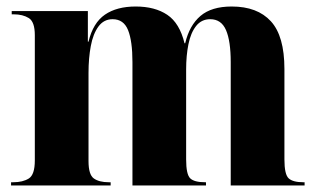

<svg xmlns="http://www.w3.org/2000/svg" viewBox="-20 -570 979 590"><path d="M14 0V-10H21Q50 -10 68.5 -21.5Q87 -33 87 -77V-462Q87 -503 68.5 -514.5Q50 -526 22 -526H16V-536H250V-442H252Q266 -500 302.5 -525Q339 -550 397 -550Q456 -550 494 -524.5Q532 -499 547 -437H549Q562 -492 596 -521Q630 -550 692 -550Q771 -550 812.5 -504.5Q854 -459 854 -358V-80Q854 -34 867 -22Q880 -10 912 -10H916V0H689V-379Q689 -444 674.5 -477.5Q660 -511 626 -511Q599 -511 582.5 -490Q566 -469 559 -434Q552 -399 552 -357V-80Q552 -34 564.5 -22Q577 -10 610 -10H613V0H387V-379Q387 -444 373.5 -477.5Q360 -511 326 -511Q299 -511 282.5 -488.5Q266 -466 259 -428.5Q252 -391 252 -346V-75Q252 -33 268.5 -21.5Q285 -10 314 -10H320V0Z"/></svg>

Font: Noto Serif Display SemiCondensed ExtraBold
Style: Regular
Weight: 800
Width: 4
Designer: Monotype Design Team
Foundry: Monotype Imaging Inc.
Version: Version 2.009